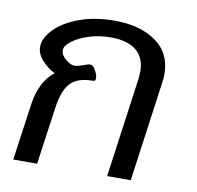

<svg xmlns="http://www.w3.org/2000/svg" viewBox="-69 -658 747 729"><g transform="rotate(10 304.0 -293.0)"><path d="M537 -418Q537 -401 534 -383L481 0H390L443 -383Q445 -405 445 -412Q445 -466 411 -493.5Q377 -521 313 -521Q267 -521 227.5 -508Q188 -495 164.5 -476.5Q141 -458 141 -442Q141 -423 160.5 -407Q180 -391 195 -391Q206 -391 228 -399Q245 -406 255 -406Q264 -406 274 -388.5Q284 -371 284 -358Q284 -347 275 -347Q214 -347 187 -317Q160 -287 151 -220L120 0H28L59 -220Q72 -308 126 -350Q99 -363 76.5 -387.5Q54 -412 54 -439Q54 -472 86.5 -506.5Q119 -541 179 -563.5Q239 -586 318 -586Q414 -586 475.5 -543Q537 -500 537 -418Z"/></g></svg>

Font: Krub Medium
Style: Italic
Weight: 500
Italic angle: -8°
Designer: Ekaluck Peanpanawate
Foundry: Cadson Demak Co.,Ltd.
Version: Version 1.000; ttfautohint (v1.6)